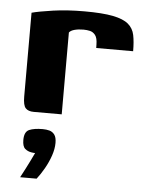

<svg xmlns="http://www.w3.org/2000/svg" viewBox="-49 -443 562 738"><g transform="rotate(5 231.5 -73.5)"><path d="M194.5 0H86.7Q64.9 0 54.9 -11.1Q44.9 -22.1 44.9 -55.2V-379Q72.5 -386.4 126.5 -394.2Q180.4 -402 246.9 -402Q317 -402 357.5 -394Q397.9 -385.9 417.1 -369.6Q436.4 -353.3 441.6 -327.6Q446.8 -301.9 446.8 -265.6H304.4L304.1 -279.6Q303.8 -303.9 295.4 -315Q287 -326 274.8 -328.9Q262.7 -331.7 249.6 -331.7Q230.4 -331.7 215.5 -327.8Q200.5 -323.8 194.5 -315.8ZM56.3 254.7Q67.5 234.1 75.1 218.9Q82.8 203.7 90.1 189.1Q97.4 174.5 105.6 157.1Q102.6 157.1 98.6 156.8Q94.7 156.4 90.9 155.7Q77.4 153.7 66.7 144.8Q56.1 136 56.1 110.8Q56.1 79.2 75 71Q93.9 62.9 126.9 62.9Q140.8 62.9 152.7 66.1Q164.6 69.3 172.5 79.8Q180.3 90.4 180.3 111.5Q180.3 134.5 171.4 160.7Q162.4 187 148.4 211.6Q134.3 236.3 119.9 254.7Z"/></g></svg>

Font: Genos Thin
Style: Regular
Weight: 100
Designer: Robert E. Leuschke
Foundry: Robert E. Leuschke
Version: Version 1.010